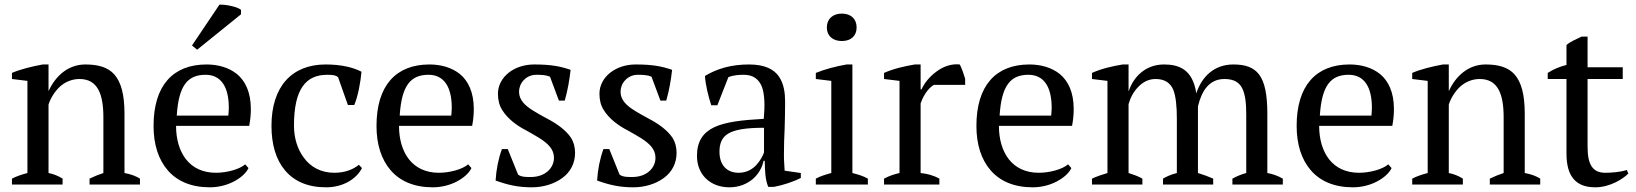

<svg xmlns="http://www.w3.org/2000/svg" viewBox="-20 -787 6978 819"><path d="M577 -25C560 -36 538 -44 511 -49V-302C511 -385 496 -437 468 -469C440 -501 397 -512 344 -512C269 -512 216 -461 188 -400H187V-512H162C113 -503 66 -491 31 -476V-450L97 -442V-49C70 -42 48 -34 31 -25V0H247V-25C228 -37 208 -45 187 -49V-341C196 -369 213 -396 235 -417C257 -437 286 -450 319 -450C396 -450 421 -387 421 -286V-49C400 -42 380 -34 362 -25V0H577Z M799 -593 821 -575 1008 -726V-745C1000 -752 983 -758 964 -762C945 -766 927 -768 916 -767ZM1026 -86C1002 -65 948 -50 901 -50C844 -50 801 -72 773 -108C745 -144 731 -194 731 -250H1043C1048 -277 1050 -299 1050 -322C1050 -394 1026 -442 991 -471C955 -500 908 -512 861 -512C717 -512 635 -421 635 -250C635 -170 656 -106 696 -60C736 -14 796 12 875 12C911 12 947 3 976 -12C1005 -27 1029 -47 1040 -70ZM857 -468C925 -468 956 -413 956 -328C956 -317 955 -306 954 -294H734C742 -423 781 -468 857 -468Z M1511 -84C1487 -65 1453 -50 1406 -50C1349 -50 1305 -75 1277 -113C1248 -151 1234 -200 1234 -251C1234 -408 1285 -468 1376 -468C1404 -468 1413 -465 1422 -458L1464 -339H1491C1507 -375 1518 -437 1522 -481C1486 -500 1434 -512 1369 -512C1226 -512 1138 -419 1138 -250C1138 -171 1157 -106 1196 -60C1235 -14 1292 12 1371 12C1443 12 1500 -23 1524 -70Z M1977 -86C1953 -65 1899 -50 1852 -50C1795 -50 1752 -72 1724 -108C1696 -144 1682 -194 1682 -250H1994C1999 -277 2001 -299 2001 -322C2001 -394 1977 -442 1942 -471C1906 -500 1859 -512 1812 -512C1668 -512 1586 -421 1586 -250C1586 -170 1607 -106 1647 -60C1687 -14 1747 12 1826 12C1862 12 1898 3 1927 -12C1956 -27 1980 -47 1991 -70ZM1808 -468C1876 -468 1907 -413 1907 -328C1907 -317 1906 -306 1905 -294H1685C1693 -423 1732 -468 1808 -468Z M2343 -114C2343 -69 2304 -32 2245 -32C2228 -32 2205 -31 2190 -42L2146 -151H2121C2106 -110 2097 -65 2094 -17C2146 2 2191 12 2248 12C2299 12 2345 -3 2379 -28C2413 -53 2433 -90 2433 -135C2433 -160 2427 -181 2416 -199C2392 -234 2354 -260 2314 -281C2293 -292 2274 -303 2256 -314C2220 -336 2194 -360 2194 -396C2194 -413 2201 -432 2214 -445C2226 -458 2244 -468 2268 -468C2289 -468 2310 -467 2326 -460L2364 -358H2389C2402 -403 2409 -446 2414 -489C2371 -504 2331 -512 2259 -512C2216 -512 2178 -499 2150 -477C2122 -455 2104 -423 2104 -387C2104 -360 2110 -337 2122 -318C2145 -281 2183 -252 2224 -231C2244 -220 2263 -209 2281 -198C2317 -175 2343 -151 2343 -114Z M2776 -114C2776 -69 2737 -32 2678 -32C2661 -32 2638 -31 2623 -42L2579 -151H2554C2539 -110 2530 -65 2527 -17C2579 2 2624 12 2681 12C2732 12 2778 -3 2812 -28C2846 -53 2866 -90 2866 -135C2866 -160 2860 -181 2849 -199C2825 -234 2787 -260 2747 -281C2726 -292 2707 -303 2689 -314C2653 -336 2627 -360 2627 -396C2627 -413 2634 -432 2647 -445C2659 -458 2677 -468 2701 -468C2722 -468 2743 -467 2759 -460L2797 -358H2822C2835 -403 2842 -446 2847 -489C2804 -504 2764 -512 2692 -512C2649 -512 2611 -499 2583 -477C2555 -455 2537 -423 2537 -387C2537 -360 2543 -337 2555 -318C2578 -281 2616 -252 2657 -231C2677 -220 2696 -209 2714 -198C2750 -175 2776 -151 2776 -114Z M3324 -131C3324 -165 3325 -201 3327 -238C3328 -275 3329 -313 3329 -353C3329 -390 3324 -429 3303 -460C3282 -491 3243 -512 3175 -512C3099 -512 3038 -494 2987 -463C2990 -422 3001 -378 3014 -338H3040L3087 -458C3110 -467 3134 -468 3153 -468C3193 -468 3217 -449 3230 -417C3242 -384 3243 -337 3238 -280C3145 -275 3074 -267 3026 -244C2978 -221 2953 -183 2953 -122C2953 -42 3010 12 3091 12C3134 12 3167 -3 3192 -24C3216 -45 3232 -74 3237 -101H3242C3243 -57 3244 -21 3257 10H3282C3319 3 3363 -11 3396 -28V-49L3327 -59C3326 -71 3326 -82 3325 -93C3324 -104 3324 -116 3324 -131ZM3131 -50C3080 -50 3049 -83 3049 -140C3049 -173 3058 -200 3086 -217C3114 -234 3162 -242 3239 -242V-137C3235 -124 3224 -103 3207 -84C3190 -65 3164 -50 3131 -50Z M3507 -670C3507 -634 3532 -612 3571 -612C3610 -612 3634 -634 3634 -670C3634 -706 3610 -729 3571 -729C3532 -729 3507 -706 3507 -670ZM3682 -25C3663 -36 3643 -42 3616 -49V-512H3591C3546 -504 3499 -492 3460 -476V-450L3526 -442V-49C3501 -42 3480 -36 3460 -25V0H3682Z M4097 -425V-451C4090 -474 4083 -495 4074 -512C4038 -516 4003 -503 3975 -482C3946 -461 3923 -433 3911 -406H3907V-512H3882C3841 -505 3794 -495 3751 -476V-450L3817 -442V-49C3796 -44 3775 -38 3751 -25V0H3987V-25C3960 -40 3934 -46 3907 -49V-346C3924 -394 3949 -417 3964 -425Z M4536 -86C4512 -65 4458 -50 4411 -50C4354 -50 4311 -72 4283 -108C4255 -144 4241 -194 4241 -250H4553C4558 -277 4560 -299 4560 -322C4560 -394 4536 -442 4501 -471C4465 -500 4418 -512 4371 -512C4227 -512 4145 -421 4145 -250C4145 -170 4166 -106 4206 -60C4246 -14 4306 12 4385 12C4421 12 4457 3 4486 -12C4515 -27 4539 -47 4550 -70ZM4367 -468C4435 -468 4466 -413 4466 -328C4466 -317 4465 -306 4464 -294H4244C4252 -423 4291 -468 4367 -468Z M5155 -25C5135 -34 5113 -42 5090 -49V-333C5106 -401 5139 -450 5203 -450C5243 -450 5266 -436 5279 -410C5292 -384 5296 -346 5296 -298V-49C5277 -44 5257 -36 5237 -25V0H5452V-25C5431 -37 5409 -45 5386 -49V-300C5386 -384 5375 -437 5351 -469C5327 -501 5290 -512 5241 -512C5161 -512 5107 -462 5083 -389C5075 -440 5057 -471 5032 -489C5007 -507 4977 -512 4945 -512C4869 -512 4816 -462 4795 -399H4794V-512H4769C4726 -505 4681 -495 4638 -476V-450L4704 -442V-49C4680 -42 4657 -34 4638 -25V0H4853V-25C4834 -36 4815 -42 4794 -49V-343C4802 -371 4816 -397 4836 -417C4855 -437 4880 -450 4909 -450C4948 -450 4971 -434 4984 -406C4996 -377 5000 -333 5000 -280V-49C4973 -42 4954 -33 4941 -25V0H5155Z M5902 -86C5878 -65 5824 -50 5777 -50C5720 -50 5677 -72 5649 -108C5621 -144 5607 -194 5607 -250H5919C5924 -277 5926 -299 5926 -322C5926 -394 5902 -442 5867 -471C5831 -500 5784 -512 5737 -512C5593 -512 5511 -421 5511 -250C5511 -170 5532 -106 5572 -60C5612 -14 5672 12 5751 12C5787 12 5823 3 5852 -12C5881 -27 5905 -47 5916 -70ZM5733 -468C5801 -468 5832 -413 5832 -328C5832 -317 5831 -306 5830 -294H5610C5618 -423 5657 -468 5733 -468Z M6550 -25C6533 -36 6511 -44 6484 -49V-302C6484 -385 6469 -437 6441 -469C6413 -501 6370 -512 6317 -512C6242 -512 6189 -461 6161 -400H6160V-512H6135C6086 -503 6039 -491 6004 -476V-450L6070 -442V-49C6043 -42 6021 -34 6004 -25V0H6220V-25C6201 -37 6181 -45 6160 -49V-341C6169 -369 6186 -396 6208 -417C6230 -437 6259 -450 6292 -450C6369 -450 6394 -387 6394 -286V-49C6373 -42 6353 -34 6335 -25V0H6550Z M6582 -450H6662V-132C6662 -31 6705 12 6785 12C6816 12 6846 3 6871 -9C6895 -21 6915 -35 6926 -47L6919 -62C6894 -53 6852 -50 6828 -50C6777 -50 6752 -80 6752 -160V-450H6902V-500H6752V-631H6727C6704 -620 6679 -610 6662 -595V-510C6634 -503 6607 -492 6582 -476Z"/></svg>

Font: PT Serif
Style: Regular
Weight: 400
Designer: A.Korolkova, O.Umpeleva, V.Yefimov
Foundry: ParaType Ltd
Version: Version 1.000;PS 001.000;hotconv 1.0.88;makeotf.lib2.5.64775